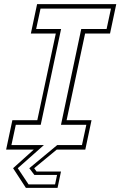

<svg xmlns="http://www.w3.org/2000/svg" viewBox="-20 -720 580 924"><path d="M104.5 184 43 89.5 142.5 0H9.5L39.5 -141.5H159.5L248.5 -558.5H128.5L158.5 -700H539.5L509.5 -558.5H389.5L300.5 -141.5H420.5L390.5 0H253L144.5 89.5L156 105.5H273.5L257 184ZM117.5 167.5H245L254.5 122H145.5L121 89.5L255.5 -22H374.5L395.5 -119.5H273.5L371 -580.5H493L514 -678.5H175L154 -580.5H274L176 -119.5H56L35 -22H191.5L65.5 89.5Z"/></svg>

Font: Tourney Expanded ExtraLight
Style: Italic
Weight: 200
Width: 7
Italic angle: -12°
Designer: Tyler Finck
Foundry: Etcetera Type Co
Version: Version 1.010; ttfautohint (v1.8.3)